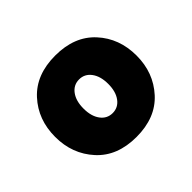

<svg xmlns="http://www.w3.org/2000/svg" viewBox="-99 -843 637 637"><g transform="rotate(-45 219.5 -524.0)"><path d="M28 -524Q28 -605 78.5 -660Q129 -715 219 -715Q309 -715 359.5 -660Q410 -605 410 -524Q410 -444 359.5 -388.5Q309 -333 219 -333Q129 -333 78.5 -388.5Q28 -444 28 -524ZM177 -581.5Q161 -560 161 -524Q161 -488 177 -466.5Q193 -445 219 -445Q245 -445 261 -466.5Q277 -488 277 -524Q277 -560 261 -581.5Q245 -603 219 -603Q193 -603 177 -581.5Z"/></g></svg>

Font: Raleway
Style: Heavy
Weight: 900
Designer: Matt McInerney, Pablo Impallari, Rodrigo Fuenzalida
Foundry: Matt McInerney, Pablo Impallari, Rodrigo Fuenzalida
Version: Version 2.001